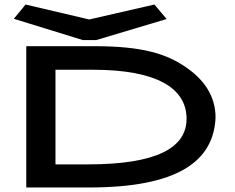

<svg xmlns="http://www.w3.org/2000/svg" viewBox="-20 -827 1040 848"><path d="M662 -807 374 -741 93 -807 41 -744 346 -650H405L716 -743ZM96 1H374C762 1 924 -113 932 -308C932 -405 879 -478 797 -533C715 -588 612 -623 398 -623H96ZM225 -101V-519H390C670 -519 803 -439 804 -304C805 -173 670 -101 368 -101Z"/></svg>

Font: Inconsolata UltraExpanded
Style: Bold
Weight: 700
Width: 9
Monospace: yes
Designer: Raph Levien, Cyreal, Brenton Simpson
Foundry: Raph Levien, Cyreal, Google
Version: Version 3.100